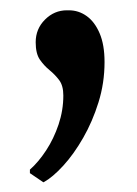

<svg xmlns="http://www.w3.org/2000/svg" viewBox="-20 -142 273 382"><path d="M66 220.5 39.5 202.5V195.5Q56.5 180.5 71.8 157.2Q87 134 96.5 105.8Q106 77.5 106 48Q106 28.5 97.8 17.5Q89.5 6.5 78.5 -2.5Q67.5 -11.5 59.2 -23.5Q51 -35.5 51 -58Q51 -84.5 69.5 -103Q88 -121.5 113 -121.5H117Q136.5 -121.5 152.5 -110Q168.5 -98.5 178.2 -75.8Q188 -53 188 -18.5Q188 23 176 61.5Q164 100 145.5 132.2Q127 164.5 106 187.5Q85 210.5 67 220.5Z"/></svg>

Font: Merriweather 72pt Medium
Style: Regular
Weight: 500
Version: Version 2.100